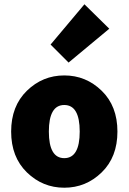

<svg xmlns="http://www.w3.org/2000/svg" viewBox="-20 -864 600 896"><path d="M300 -572 216 -656 374 -844 490 -730ZM454.5 -59.5Q381 12 280 12Q179 12 105.5 -59.5Q32 -131 32 -250Q32 -369 105.5 -440.5Q179 -512 280 -512Q381 -512 454.5 -440.5Q528 -369 528 -250Q528 -131 454.5 -59.5ZM208 -250Q208 -126 280 -126Q352 -126 352 -250Q352 -374 280 -374Q208 -374 208 -250Z"/></svg>

Font: Assistant ExtraBold
Style: Regular
Weight: 800
Designer: Hebrew By Ben Nathan, Latin by Paul Hunt
Version: Version 2.001;PS 002.001;hotconv 1.0.88;makeotf.lib2.5.64775